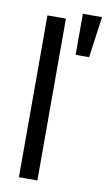

<svg xmlns="http://www.w3.org/2000/svg" viewBox="-87 -806 478 850"><g transform="rotate(10 152.0 -381.0)"><path d="M144.5 -727.5V0H61.5V-727.5ZM214.8 -577.1V-761.7H300.8L275.4 -577.1Z"/></g></svg>

Font: Inter Khmer Looped
Style: Regular
Weight: 400
Designer: Rasmus Andersson, Sovichet Tep
Foundry: Anagata Design
Version: Version 1.000